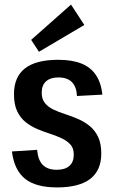

<svg xmlns="http://www.w3.org/2000/svg" viewBox="-20 -810 499 838"><path d="M229 8Q136 8 89 -30Q42 -68 32 -149L142 -156Q146 -111 167 -90Q188 -69 228 -69Q264 -69 283 -86Q302 -103 302 -135Q302 -163 287.5 -179Q273 -195 250 -206Q227 -217 199 -226Q171 -235 143.5 -246.5Q116 -258 92.5 -276.5Q69 -295 55 -324.5Q41 -354 41 -399Q41 -474 89 -511.5Q137 -549 234 -549Q294 -549 334.5 -533Q375 -517 398 -483.5Q421 -450 427 -397L316 -391Q314 -431 294 -451.5Q274 -472 235 -472Q200 -472 181 -455Q162 -438 162 -405Q162 -378 176 -360.5Q190 -343 213 -332Q236 -321 264 -312Q292 -303 320 -291Q348 -279 371 -260.5Q394 -242 408 -213Q422 -184 422 -140Q422 -66 373.5 -29Q325 8 229 8ZM348 -701 150 -584 116 -636 290 -790Z"/></svg>

Font: Pathway Extreme Condensed SemiBold
Style: Regular
Weight: 600
Width: 3
Version: Version 1.001;gftools[0.9.26]